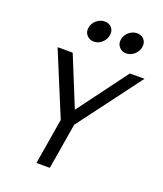

<svg xmlns="http://www.w3.org/2000/svg" viewBox="-167 -1051 981 1158"><g transform="rotate(20 323.0 -471.5)"><path d="M207 0 256 -294 88 -700H185L315 -381L552 -700H646L342 -294L293 0ZM303 -943Q332 -943 348.5 -923.5Q365 -904 360 -875Q355 -846 332 -826Q309 -806 281 -806Q253 -806 235.5 -826Q218 -846 223 -875Q228 -904 251.5 -923.5Q275 -943 303 -943ZM511 -943Q540 -943 556.5 -923.5Q573 -904 568 -875Q563 -846 540 -826Q517 -806 489 -806Q461 -806 443.5 -826Q426 -846 431 -875Q436 -904 459.5 -923.5Q483 -943 511 -943Z"/></g></svg>

Font: CommitMono
Style: Italic
Weight: 400
Monospace: yes
Designer: Eigil Nikolajsen
Foundry: Eigil Nikolajsen
Version: Version 1.143